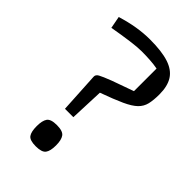

<svg xmlns="http://www.w3.org/2000/svg" viewBox="-199 -714 793 793"><g transform="rotate(45 198.0 -317.0)"><path d="M144 -189 134 -366Q133 -378 146.5 -385.5Q160 -393 199 -408L294 -442V-574Q273 -578 248.5 -579.5Q224 -581 200 -581Q176 -581 135 -575.5Q94 -570 43 -561L33 -614Q116 -640 190 -640Q259 -640 300 -626.5Q341 -613 359.5 -584Q378 -555 378 -507Q378 -473 372.5 -450Q367 -427 349.5 -410Q332 -393 296 -376.5Q260 -360 199 -338L193 -189ZM112 -56Q112 -88 122.5 -103Q133 -118 168 -118Q203 -118 214 -103Q225 -88 225 -56Q225 -23 214 -8.5Q203 6 168 6Q133 6 122.5 -8.5Q112 -23 112 -56Z"/></g></svg>

Font: Changa Light
Style: Regular
Weight: 300
Designer: Eduardo Rodriguez Tunni
Foundry: Eduardo Rodriguez Tunni
Version: Version 3.002; ttfautohint (v1.8.2)